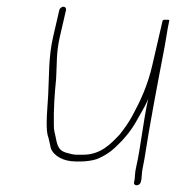

<svg xmlns="http://www.w3.org/2000/svg" viewBox="-20 -492 524 572"><path d="M156.7 -462 138.4 -383C124 -320.6 126.7 -265.6 123.5 -208C121.6 -173 115.6 -117.7 121.8 -90C125.6 -80.3 128.8 -60.4 131.5 -50C140.5 -27.2 169.1 -11 205.5 -11H222.5C236 -11 256.4 -13.7 268.2 -18C292.1 -27.7 311.4 -40.4 329.6 -59C353.6 -81.9 374.3 -107.6 391.3 -140C402.5 -160.6 410 -171 419.3 -192C419.8 -194 420.7 -196.3 421.9 -199C406.6 -132.3 399.5 -54.2 385.4 7C382.1 21.3 382.4 30.2 381.1 43L379.2 51C377.5 64.3 397.9 62.3 399.7 49L401.5 41C402.7 29.6 402.5 19.6 405.4 7C407.1 -0.3 408.7 -8.7 410.2 -18C426.5 -124.2 449.9 -245.3 470.6 -353.5C475.5 -379.2 478.4 -404.4 483.6 -427L484.3 -430C484.9 -432.7 481.8 -433.7 475 -433C468.5 -433.7 464.9 -432.7 464.3 -430L433.8 -298C419.7 -236.7 398 -190.7 373.7 -146C363 -126.2 349.7 -108 337.2 -92C308.8 -61.5 278.8 -31 227.2 -31H210.2C195.2 -31 192.4 -33.7 177.5 -37C155.8 -42.8 150.8 -57.8 147 -78C143.9 -94.9 139.8 -102.2 140.4 -123C139.6 -163.8 142.4 -212 147.1 -256C150 -301 146.9 -333.3 158.4 -383L176.7 -462C177.9 -467.3 174.2 -472 169 -472C163.7 -472 157.9 -467.3 156.7 -462Z"/></svg>

Font: HoneyBee
Style: UltLitIt
Weight: 100
Foundry: Cannot Into Space Fonts
Version: Version 0.89